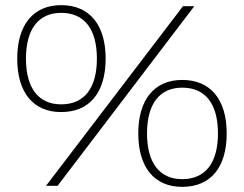

<svg xmlns="http://www.w3.org/2000/svg" viewBox="-20 -723 949 747"><path d="M218 -703C110 -703 47 -627 47 -495C47 -362 110 -287 218 -287C328 -287 391 -362 391 -495C391 -627 328 -703 218 -703ZM692 -699 159 0H204L736 -699ZM218 -673C308 -673 357 -610 357 -495C357 -380 308 -317 218 -317C130 -317 81 -380 81 -495C81 -610 130 -673 218 -673ZM689 -412C581 -412 518 -336 518 -204C518 -71 581 4 689 4C799 4 862 -71 862 -204C862 -336 799 -412 689 -412ZM689 -382C779 -382 828 -319 828 -204C828 -89 779 -26 689 -26C601 -26 552 -89 552 -204C552 -319 601 -382 689 -382Z"/></svg>

Font: Montserrat ExtraLight
Style: Regular
Weight: 250
Designer: Julieta Ulanovsky
Foundry: Julieta Ulanovsky
Version: Version 4.000